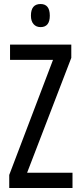

<svg xmlns="http://www.w3.org/2000/svg" viewBox="-20 -1002 401 956"><path d="M341 -66H26V-131L244 -704H30V-780H335V-714L115 -142H341ZM182 -982Q228 -982 228 -924Q228 -867 182 -867Q160 -867 147 -882Q134 -897 134 -924Q134 -982 182 -982Z"/></svg>

Font: Noto Sans Malayalam UI ExtraCondensed
Style: Regular
Weight: 400
Width: 2
Designer: Jelle Bosma - Monotype Design Team
Foundry: Monotype Imaging Inc.
Version: Version 2.104; ttfautohint (v1.8.4.7-5d5b)